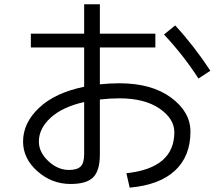

<svg xmlns="http://www.w3.org/2000/svg" viewBox="-20 -823 1040 890"><path d="M123 -667H370.1V-803.2H442.9V-667H700.2V-603H442.9V-432.1Q489.7 -437 533.2 -437Q683.1 -437 772.9 -370.6Q862.8 -304.2 862.8 -212.9Q862.8 -99.1 791.5 -32.5Q720.2 34.2 581.1 46.9L565.9 -20Q788.1 -43.9 788.1 -210Q788.1 -272.9 719 -320.1Q649.9 -367.2 533.2 -367.2Q490.2 -367.2 442.9 -361.8V-106.9Q442.9 -31.7 411.9 -1Q380.9 29.8 307.1 29.8Q220.2 29.8 153.6 -29.1Q86.9 -87.9 86.9 -167Q86.9 -252.9 160.9 -323Q234.9 -393.1 370.1 -420.9V-603H123ZM740.2 -663.1 792 -705.1Q879.9 -609.9 955.1 -495.1L899.9 -459Q831.1 -565.9 740.2 -663.1ZM370.1 -350.1Q269 -327.1 214.6 -277.1Q160.2 -227.1 160.2 -167Q160.2 -117.2 204.1 -76.2Q248 -35.2 299.8 -35.2Q337.9 -35.2 354 -51.5Q370.1 -67.9 370.1 -107.9Z"/></svg>

Font: WebKoruri
Style: Regular
Weight: 400
Foundry: lindwurm / mohemohe
Version: Version 1.00